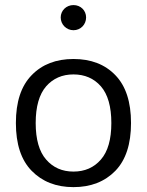

<svg xmlns="http://www.w3.org/2000/svg" viewBox="-20 -747 590 772"><path d="M275.4 -509.8C205.6 -509.8 149.4 -488.3 107.4 -444.8C64.9 -401.4 43.9 -337.4 43.9 -252.4C43.9 -167.5 64.9 -103.5 107.4 -60.1C149.9 -16.6 205.6 5.4 275.4 5.4C345.2 5.4 401.4 -16.6 443.8 -60.1C485.8 -103.5 506.8 -167.5 506.8 -252.4C506.8 -337.4 485.8 -401.4 443.8 -444.8C401.9 -488.3 345.7 -509.8 275.4 -509.8ZM275.4 -447.8C320.8 -447.8 357.9 -431.6 385.7 -399.9C413.6 -367.7 427.7 -318.4 427.7 -252.4C427.7 -186.5 413.6 -137.2 385.7 -105.5C357.9 -73.2 320.8 -57.1 275.4 -57.1C230 -57.1 193.4 -73.2 165.5 -105.5C137.7 -137.2 123.5 -186.5 123.5 -252.4C123.5 -318.4 137.7 -367.7 165.5 -399.9C193.4 -431.6 230 -447.8 275.4 -447.8ZM224.1 -676.8C224.1 -648.9 246.6 -625.5 275.4 -625.5C304.7 -625.5 326.2 -648.9 326.2 -676.8C326.2 -704.6 304.7 -726.6 275.4 -726.6C246.6 -726.6 224.1 -704.6 224.1 -676.8Z"/></svg>

Font: Estedad Regular
Style: Regular
Weight: 400
Designer: Amin Abedi
Version: Version 7.3